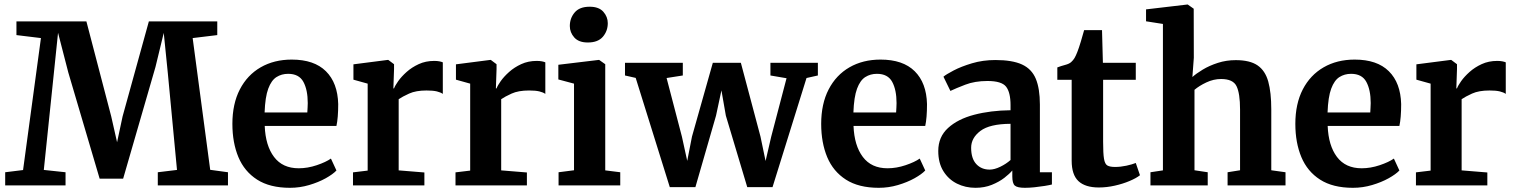

<svg xmlns="http://www.w3.org/2000/svg" viewBox="-20 -840 6865 870"><path d="M84.5 -69.5 165.5 -667.5 54.5 -681V-743H371.5L484 -312.5L510.5 -195.5L535.5 -312.5L654.5 -743H964.5V-681L853 -667.5L932.5 -70.5L1013 -59.5V0H695V-59.5L782 -70L740.5 -508L722 -691L684.5 -536.5L538 -30.5H431.5L289.5 -511.5L243 -691.5L224 -508L178.5 -70L277 -59.5V0H3.5V-59.5Z M1294 11Q1203 11 1145.2 -26Q1087.5 -63 1060.2 -128.2Q1033 -193.5 1033 -278.5Q1033 -369.5 1066.8 -434.8Q1100.5 -500 1161.2 -535Q1222 -570 1302 -570Q1403.5 -570 1456.8 -517.2Q1510 -464.5 1512.5 -368.5Q1512.5 -305.5 1504.5 -269.5H1179.5Q1183 -180 1221.8 -128.8Q1260.5 -77.5 1333.5 -77.5Q1374 -77.5 1415.5 -91.5Q1457 -105.5 1479.5 -121.5L1504.5 -67.5Q1488.5 -50.5 1455.8 -32.2Q1423 -14 1380.8 -1.5Q1338.5 11 1294 11ZM1179 -330.5H1372.5Q1373 -341 1373.8 -352.5Q1374.5 -364 1374.5 -373Q1374.5 -432.5 1354.8 -469Q1335 -505.5 1285.5 -505.5Q1256 -505.5 1232.8 -490.8Q1209.5 -476 1195.5 -438.2Q1181.5 -400.5 1179 -330.5Z M1579.5 0V-59L1646 -67V-461L1581.5 -479V-548.5L1737 -568.5H1739.5L1765.5 -549V-527L1762.5 -439.5H1765.5Q1770 -452 1784.5 -472.5Q1799 -493 1822.5 -514Q1846 -535 1877.5 -549.5Q1909 -564 1947.5 -564Q1961.5 -564 1971.2 -562Q1981 -560 1986.5 -557.5V-414.5Q1977 -421.5 1959.5 -425.8Q1942 -430 1913 -430Q1864.5 -430 1833.8 -416Q1803 -402 1786.5 -390.5V-68L1903 -58.5V0Z M2044 0V-59L2110.5 -67V-461L2046 -479V-548.5L2201.5 -568.5H2204L2230 -549V-527L2227 -439.5H2230Q2234.5 -452 2249 -472.5Q2263.5 -493 2287 -514Q2310.5 -535 2342 -549.5Q2373.5 -564 2412 -564Q2426 -564 2435.8 -562Q2445.5 -560 2451 -557.5V-414.5Q2441.5 -421.5 2424 -425.8Q2406.5 -430 2377.5 -430Q2329 -430 2298.2 -416Q2267.5 -402 2251 -390.5V-68L2367.5 -58.5V0Z M2581 -68.5V-461L2510 -480V-546.5L2693 -568.5H2695L2722.5 -549V-68L2790.5 -59.5V0H2511V-59.5ZM2643 -647.5Q2602.5 -647.5 2582.2 -670.2Q2562 -693 2562 -722Q2562 -757.5 2584 -783.5Q2606 -809.5 2651.5 -809.5H2652.5Q2693.5 -809.5 2713.8 -786.8Q2734 -764 2734 -735Q2734 -699.5 2711.8 -673.5Q2689.5 -647.5 2644 -647.5Z M2812 -498V-555.5H3074V-498L3000.5 -486.5L3070 -220.5L3094 -111L3115.5 -221L3210 -555.5H3337L3426 -221L3449 -110.5L3474.5 -220.5L3544 -485.5L3471 -498V-555.5H3686V-498L3634.5 -486.5L3480.5 8H3366L3269 -316L3249 -430.5L3224.5 -316L3131 8H3015L2860.5 -487Z M3962 11Q3871 11 3813.2 -26Q3755.5 -63 3728.2 -128.2Q3701 -193.5 3701 -278.5Q3701 -369.5 3734.8 -434.8Q3768.5 -500 3829.2 -535Q3890 -570 3970 -570Q4071.5 -570 4124.8 -517.2Q4178 -464.5 4180.5 -368.5Q4180.5 -305.5 4172.5 -269.5H3847.5Q3851 -180 3889.8 -128.8Q3928.5 -77.5 4001.5 -77.5Q4042 -77.5 4083.5 -91.5Q4125 -105.5 4147.5 -121.5L4172.5 -67.5Q4156.5 -50.5 4123.8 -32.2Q4091 -14 4048.8 -1.5Q4006.5 11 3962 11ZM3847 -330.5H4040.5Q4041 -341 4041.8 -352.5Q4042.5 -364 4042.5 -373Q4042.5 -432.5 4022.8 -469Q4003 -505.5 3953.5 -505.5Q3924 -505.5 3900.8 -490.8Q3877.5 -476 3863.5 -438.2Q3849.5 -400.5 3847 -330.5Z M4231.5 -156Q4231.5 -219.5 4275.8 -260Q4320 -300.5 4394.2 -320Q4468.5 -339.5 4559 -340.5V-363.5Q4559 -421 4539 -447Q4519 -473 4454.5 -473Q4397 -473 4353.8 -456.2Q4310.5 -439.5 4286.5 -428L4255 -492.5Q4266.5 -502.5 4300.8 -520.5Q4335 -538.5 4384.2 -553.2Q4433.5 -568 4490.5 -568Q4567 -568 4611 -547.8Q4655 -527.5 4673.5 -483Q4692 -438.5 4692 -366V-59.5H4746.5V-4Q4735 -1 4713.5 2.5Q4692 6 4668 8.5Q4644 11 4624 11Q4590 11 4578.5 1Q4567 -9 4567 -40.5V-67.5Q4554.5 -52.5 4531 -34.2Q4507.5 -16 4474.2 -2.5Q4441 11 4400 11Q4354.5 11 4316.2 -8Q4278 -27 4254.8 -64.2Q4231.5 -101.5 4231.5 -156ZM4464.5 -71.5Q4486 -71.5 4512.8 -84.5Q4539.5 -97.5 4559 -115V-279Q4464.5 -278.5 4422.5 -246.8Q4380.5 -215 4380.5 -170.5Q4380.5 -121.5 4403.8 -96.5Q4427 -71.5 4464.5 -71.5Z M4959 9.5Q4897.5 9.5 4866.8 -19.2Q4836 -48 4836 -112V-478.5H4771V-534.5Q4788 -541 4806.2 -545.8Q4824.5 -550.5 4833.5 -558.5Q4843.5 -567.5 4849.2 -577.5Q4855 -587.5 4861.5 -604Q4869 -623 4877.8 -652.5Q4886.5 -682 4892.5 -703.5H4973.5L4977.5 -555.5H5126.5V-478.5H4978.5V-197.5Q4978.5 -144.5 4982.5 -120.5Q4986.5 -96.5 4998 -90Q5009.5 -83.5 5032.5 -83.5Q5057.5 -83.5 5084 -89.2Q5110.5 -95 5126.5 -101.5L5145.5 -46Q5128.5 -32.5 5098.2 -19.8Q5068 -7 5031.5 1.2Q4995 9.5 4959 9.5Z M5249.5 -68V-731.5L5173 -743.5V-797.5L5360 -819.5H5362L5389 -800.5L5389.5 -578L5383 -491Q5400 -506.5 5429.8 -524.5Q5459.5 -542.5 5498 -555Q5536.5 -567.5 5579.5 -567.5Q5643.5 -567.5 5678.2 -543.8Q5713 -520 5726.8 -470.5Q5740.5 -421 5740.5 -344V-68.5L5805 -59.5V0H5542.5V-59.5L5599 -68.5V-344Q5599 -416.5 5583.2 -449.2Q5567.5 -482 5513 -482Q5479 -482 5446.2 -466.5Q5413.5 -451 5392.5 -433V-68.5L5452.5 -59.5V0H5193V-59.5Z M6110.5 11Q6019.5 11 5961.8 -26Q5904 -63 5876.8 -128.2Q5849.5 -193.5 5849.5 -278.5Q5849.5 -369.5 5883.2 -434.8Q5917 -500 5977.8 -535Q6038.5 -570 6118.5 -570Q6220 -570 6273.2 -517.2Q6326.5 -464.5 6329 -368.5Q6329 -305.5 6321 -269.5H5996Q5999.5 -180 6038.2 -128.8Q6077 -77.5 6150 -77.5Q6190.5 -77.5 6232 -91.5Q6273.5 -105.5 6296 -121.5L6321 -67.5Q6305 -50.5 6272.2 -32.2Q6239.5 -14 6197.2 -1.5Q6155 11 6110.5 11ZM5995.5 -330.5H6189Q6189.5 -341 6190.2 -352.5Q6191 -364 6191 -373Q6191 -432.5 6171.2 -469Q6151.5 -505.5 6102 -505.5Q6072.5 -505.5 6049.2 -490.8Q6026 -476 6012 -438.2Q5998 -400.5 5995.5 -330.5Z M6396 0V-59L6462.5 -67V-461L6398 -479V-548.5L6553.5 -568.5H6556L6582 -549V-527L6579 -439.5H6582Q6586.5 -452 6601 -472.5Q6615.5 -493 6639 -514Q6662.5 -535 6694 -549.5Q6725.5 -564 6764 -564Q6778 -564 6787.8 -562Q6797.5 -560 6803 -557.5V-414.5Q6793.5 -421.5 6776 -425.8Q6758.5 -430 6729.5 -430Q6681 -430 6650.2 -416Q6619.5 -402 6603 -390.5V-68L6719.5 -58.5V0Z"/></svg>

Font: Merriweather
Style: Bold
Weight: 700
Designer: Eben Sorkin
Foundry: Eben Sorkin
Version: Version 2.100; ttfautohint (v1.7.19-72a1) -l 8 -r 50 -G 200 